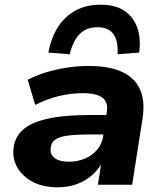

<svg xmlns="http://www.w3.org/2000/svg" viewBox="-20 -787 693 818"><path d="M225 11Q164 11 120 -12Q76 -35 54 -73Q32 -111 38 -158Q44 -204 78 -234.5Q112 -265 182 -281Q252 -297 365 -297H452L439 -214H360Q302 -214 266.5 -209Q231 -204 214.5 -191.5Q198 -179 196 -157Q192 -130 212.5 -114Q233 -98 274 -98Q310 -98 341 -111Q372 -124 393 -148Q414 -172 419 -204L435 -309Q442 -351 417 -370.5Q392 -390 333 -390Q283 -390 232 -378Q181 -366 130 -340L98 -447Q134 -466 177 -479Q220 -492 266.5 -499Q313 -506 357 -506Q446 -506 500.5 -480.5Q555 -455 577 -405Q599 -355 587 -280L543 0H397L413 -102H419Q402 -67 373 -41.5Q344 -16 307 -2.5Q270 11 225 11ZM277 -556 186 -563Q198 -627 227.5 -672.5Q257 -718 302.5 -742.5Q348 -767 409 -767Q470 -767 508.5 -742Q547 -717 564 -671.5Q581 -626 573 -563L481 -556Q484 -613 463 -642Q442 -671 395 -671Q348 -671 319.5 -642Q291 -613 277 -556Z"/></svg>

Font: Nunito Sans 10pt SemiExpanded ExtraBold
Style: Italic
Weight: 800
Width: 6
Italic angle: -9°
Designer: Vernon Adams
Foundry: Vernon Adams
Version: Version 3.101;gftools[0.9.27]